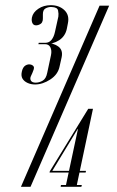

<svg xmlns="http://www.w3.org/2000/svg" viewBox="-20 -721 450 741"><path d="M280.8 -223.2 233.2 0H275L338.8 -301H320.5L172 -59.5L171.2 -55.2H310.5L311.8 -61.5H182.2V-62.2L279.8 -223.2ZM276 -7 275 0H294L295.8 -7ZM215.2 -7 214.2 0H233.2L235 -7ZM60.8 0H97.8L401.2 -699H364.2ZM153.2 -550.5Q184.5 -550.5 208 -565.6Q231.5 -580.8 237.8 -609.2L242 -630.8Q248.8 -662.5 228.6 -681.8Q208.5 -701 176 -701Q148.2 -701 127.8 -687.1Q107.2 -673.2 103.2 -653.5Q100.5 -639 106.2 -629.8Q112 -620.5 126.8 -624.2Q138.8 -628 142.4 -635.1Q146 -642.2 145.5 -650.8Q145 -659.2 145.5 -666.2Q145.5 -683.8 156.9 -689.2Q168.2 -694.8 179 -694Q201.5 -693.2 204.1 -680.4Q206.8 -667.5 205.2 -657L192.2 -598.2Q188.2 -579 179 -567.4Q169.8 -555.8 155.2 -555.8H129.5L128.2 -550.5ZM129.5 -555.8 128.2 -550.5H154Q168.5 -550.5 174.5 -538.2Q180.5 -526 176.8 -508.2L162.2 -439.8Q157.8 -417.2 144.6 -409.6Q131.5 -402 117.8 -402Q104.2 -402 99.6 -409.4Q95 -416.8 98.8 -426Q105.5 -439.5 110 -452.8Q114.5 -466 101 -471.2Q89.5 -475 78.6 -468.5Q67.8 -462 64.2 -444.2Q60.5 -427.8 67 -417.2Q73.5 -406.8 86.5 -400.9Q99.5 -395 115.2 -395Q144.8 -395 174.5 -414.5Q204.2 -434 210.2 -465.5L217.8 -499.5Q224 -528 204.5 -541.9Q185 -555.8 154.5 -555.8Z"/></svg>

Font: Emberly Black
Style: Italic
Weight: 900
Italic angle: -12°
Designer: Rajesh Rajput
Foundry: Rajesh Rajput
Version: Version 1.000